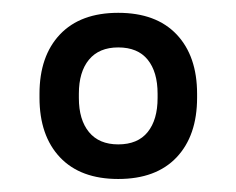

<svg xmlns="http://www.w3.org/2000/svg" viewBox="-20 -671 367 298"><path d="M163.5 -393.2Q104.9 -393.2 73.1 -426.8Q41.3 -460.5 41.3 -519.4V-525.4Q41.3 -584 73.1 -617.6Q104.9 -651.1 163.5 -651.1Q222.3 -651.1 254.1 -617.6Q285.9 -584 285.9 -525.4V-519.4Q285.9 -460.5 254.1 -426.8Q222.3 -393.2 163.5 -393.2ZM163.5 -446.9Q193.8 -446.9 209.2 -466Q224.6 -485.1 224.6 -518.9V-525.5Q224.6 -559.4 209.2 -578.4Q193.8 -597.4 163.5 -597.4Q133.8 -597.4 118.1 -578.4Q102.4 -559.4 102.4 -525.5V-518.9Q102.4 -485.1 118.1 -466Q133.8 -446.9 163.5 -446.9Z"/></svg>

Font: Anek Gurmukhi Medium
Style: Regular
Weight: 500
Designer: Sarang Kulkarni (Gurmukhi), Yesha Goshar (Latin)
Foundry: Ek Type
Version: Version 1.003